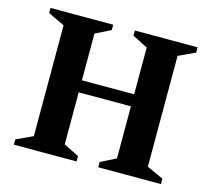

<svg xmlns="http://www.w3.org/2000/svg" viewBox="-91 -721 914 830"><g transform="rotate(15 366.0 -306.0)"><path d="M36.9 0V-23.7L110.9 -58V-554L36.9 -589.3V-612H317.6V-588.3L249.1 -554V-344.9H482.9V-554L414.4 -589.3V-612H695.1V-588.3L621.1 -554V-58L695.1 -24V0H414.4V-23.7L482.9 -58V-291.1H249.1V-58L317.6 -24V0Z"/></g></svg>

Font: Ancizar Serif Light
Style: Regular
Weight: 300
Designer: Cesar Puertas, Viviana Monsalve, Julian Moncada, Julian Prieto, Jose Castro, Felipe Aragon, Mariel Hernandez, Sara Alarc
Version: Version 8.100